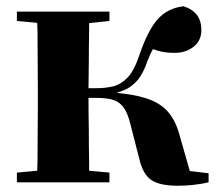

<svg xmlns="http://www.w3.org/2000/svg" viewBox="-20 -583 696 614"><path d="M34 0V-31L99 -37Q99 -51 100 -69Q100 -111 100.5 -157Q101 -203 101 -238V-308Q101 -343 100.5 -389Q100 -435 100 -478Q99 -495 99 -510L34 -516V-546H330V-516L265 -509Q265 -495 265 -478Q264 -434 264 -386Q263 -340 263 -301H289Q316 -301 340.5 -306.5Q365 -312 386.5 -333.5Q408 -355 424 -402Q451 -483 483 -520Q515 -557 567 -563Q624 -545 624 -487Q624 -453 599 -433.5Q574 -414 539 -414Q514 -414 496 -418Q483 -421 469 -426Q460 -410 452 -389Q438 -347 418.5 -325Q399 -303 375 -294Q364 -290 353 -286Q407 -281 443 -270Q489 -256 514.5 -228.5Q540 -201 553 -155L587 -36L647 -29V0Q627 5 600.5 8Q574 11 550 11Q490 11 463.5 -7.5Q437 -26 426 -73L397 -186Q389 -219 376.5 -237.5Q364 -256 343.5 -263Q323 -270 288 -270H263Q263 -219 264 -168Q264 -114 265 -70Q265 -52 265 -37L330 -31V0Z"/></svg>

Font: Early Summer Mincho Heavy
Style: Regular
Weight: 900
Designer: GuiWonder
Version: Version 1.002